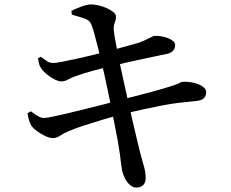

<svg xmlns="http://www.w3.org/2000/svg" viewBox="-20 -797 1040 866"><path d="M595 49Q580 49 566.5 37.5Q553 26 544 8.5Q535 -9 531 -26Q529 -36 526.5 -56Q524 -76 520.5 -103Q517 -130 512 -158Q506 -189 498.5 -227.5Q491 -266 483 -306.5Q475 -347 467 -385Q459 -423 452 -455Q445 -487 440 -508Q431 -545 422 -581.5Q413 -618 405 -647Q397 -676 391 -689Q385 -701 374 -707.5Q363 -714 346 -718.5Q329 -723 304 -731L302 -748Q323 -759 349 -768Q375 -777 390 -777Q406 -777 425 -772.5Q444 -768 461 -760.5Q478 -753 490 -743.5Q502 -734 503 -725Q504 -714 501 -705.5Q498 -697 495 -687Q492 -677 493 -662Q496 -634 502 -604Q508 -574 517 -526Q533 -452 547.5 -386.5Q562 -321 574.5 -266.5Q587 -212 597 -171Q607 -130 613 -105Q624 -66 630.5 -42Q637 -18 637 8Q637 24 627.5 36Q618 48 595 49ZM220 -174Q204 -174 184 -183.5Q164 -193 147 -205.5Q130 -218 122 -229Q116 -239 111.5 -253Q107 -267 104 -286L119 -295Q140 -279 153 -272Q166 -265 179 -265Q189 -265 216 -270.5Q243 -276 281 -285Q319 -294 361 -304.5Q403 -315 443 -325Q483 -335 513 -344Q545 -352 581 -361Q617 -370 652.5 -379.5Q688 -389 716.5 -397.5Q745 -406 763 -412Q782 -418 790 -423Q798 -428 805 -428Q832 -429 856 -423Q880 -417 895 -406Q910 -395 910 -381Q910 -369 902 -357Q894 -345 869 -342Q826 -338 788.5 -333.5Q751 -329 712 -321.5Q673 -314 627 -304Q581 -294 522 -279Q486 -270 442.5 -257Q399 -244 359 -231Q319 -218 291 -206Q265 -195 251 -185Q237 -175 220 -174ZM256 -430Q244 -430 226 -439Q208 -448 191.5 -461.5Q175 -475 167 -487Q159 -498 156.5 -508Q154 -518 151 -534L164 -541Q180 -530 191.5 -521.5Q203 -513 221 -513Q231 -513 258 -518Q285 -523 321 -531Q357 -539 395 -548Q433 -557 464 -565Q508 -577 542.5 -586.5Q577 -596 605 -604Q637 -616 654 -625.5Q671 -635 678 -635Q690 -636 705.5 -633.5Q721 -631 736 -625.5Q751 -620 760.5 -612Q770 -604 770 -594Q770 -578 759.5 -567Q749 -556 724 -552Q689 -545 642.5 -535Q596 -525 553 -515.5Q510 -506 483 -499Q440 -489 396 -477Q352 -465 320 -453Q298 -445 285 -437.5Q272 -430 256 -430Z"/></svg>

Font: Noto Serif TC SemiBold
Style: Regular
Weight: 600
Version: Version 2.002-H1;hotconv 1.1.0;makeotfexe 2.6.0